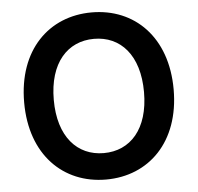

<svg xmlns="http://www.w3.org/2000/svg" viewBox="-53 -791 880 855"><g transform="rotate(-5 387.5 -363.5)"><path d="M721.6 -363.6C721.6 -598.7 578.1 -737.2 387.4 -737.2C196.4 -737.2 53.3 -598.7 53.3 -363.6C53.3 -128.9 196.4 9.9 387.4 9.9C578.1 9.9 721.6 -128.6 721.6 -363.6ZM589.1 -363.6C589.1 -198.2 506 -108.3 387.4 -108.3C269.2 -108.3 185.7 -198.2 185.7 -363.6C185.7 -529.1 269.2 -619 387.4 -619C506 -619 589.1 -529.1 589.1 -363.6Z"/></g></svg>

Font: RA Gorm Semi Bold
Style: Regular
Weight: 600
Designer: Rasmus Andersson
Foundry: rsms
Version: Version 3.000;hotconv 1.0.109;makeotfexe 2.5.65596